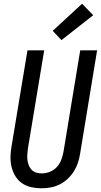

<svg xmlns="http://www.w3.org/2000/svg" viewBox="-20 -1006 543 1034"><path d="M203 8Q175 8 148 2Q121 -4 99 -19Q77 -34 63 -57Q49 -80 42.5 -106Q36 -132 36.5 -160.5Q37 -189 42 -217L128 -735H218L130 -204Q128 -189 127 -173.5Q126 -158 128 -143Q130 -128 135.5 -114.5Q141 -101 151 -91Q161 -81 175.5 -76.5Q190 -72 205 -72Q227 -72 249 -81Q271 -90 286.5 -107Q302 -124 310 -145.5Q318 -167 322 -189L412 -735H503L411 -176Q407 -151 399 -127.5Q391 -104 377 -82Q363 -60 343.5 -42Q324 -24 300.5 -12.5Q277 -1 252.5 3.5Q228 8 203 8ZM311 -790 264 -840 422 -986 482 -924Z"/></svg>

Font: Iosevka Curly Medium Oblique
Style: Regular
Weight: 500
Italic angle: -9°
Monospace: yes
Designer: Belleve Invis
Foundry: Belleve Invis
Version: Version 11.1.0; ttfautohint (v1.8.3)